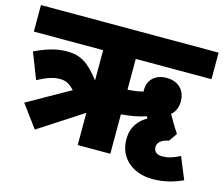

<svg xmlns="http://www.w3.org/2000/svg" viewBox="-98 -753 1106 950"><g transform="rotate(15 455.0 -277.5)"><path d="M130 -19 355 -165V0H522V-202C570 -206 610 -213 649 -226C650 -223 652 -219 654 -216C614 -193 580 -156 580 -90C580 6 654 67 755 67C821 67 872 49 909 32L863 -80C825 -61 801 -54 773 -54C748 -54 729 -65 729 -90C729 -111 744 -130 786 -138L815 -180C792 -214 777 -241 761 -269C780 -282 792 -310 792 -341C792 -387 765 -435 693 -435C646 -435 601 -407 601 -350C601 -346 601 -343 601 -340C577 -333 548 -330 522 -328V-486H910V-622H0V-486H355V-331C297 -406 257 -434 184 -434C130 -434 80 -418 21 -390L73 -257C120 -281 150 -293 186 -293C215 -293 233 -285 261 -256L45 -134Z"/></g></svg>

Font: Noto Sans SemiCondensed Black
Style: Italic
Weight: 900
Width: 4
Italic angle: -12°
Designer: Monotype Design Team
Foundry: Monotype Imaging Inc.
Version: Version 2.013